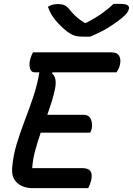

<svg xmlns="http://www.w3.org/2000/svg" viewBox="-20 -970 685 990"><path d="M144 0Q118 0 93 -11Q68 -22 53.5 -45.5Q39 -69 43 -108Q48 -168 66 -227.5Q84 -287 107 -347Q130 -407 151 -469Q172 -531 183 -597H159Q140 -597 134.5 -618.5Q129 -640 136 -666Q140 -678 143 -685.5Q146 -693 150 -700H555Q585 -700 595 -681Q605 -662 598 -635Q596 -624 591 -614.5Q586 -605 581 -597H251L248 -592Q275 -570 264 -513Q257 -479 246.5 -445.5Q236 -412 224 -378H410Q439 -378 448.5 -355Q458 -332 453 -307Q450 -295 445 -286H190Q174 -240 161.5 -194Q149 -148 146 -103H406Q465 -103 450 -40Q444 -17 435 0ZM444 -781H404Q381 -781 364 -786.5Q347 -792 324 -809Q295 -832 268 -863.5Q241 -895 227 -935Q240 -943 251.5 -946Q263 -949 279 -949Q298 -949 310.5 -944Q323 -939 335 -925Q350 -906 368 -888.5Q386 -871 416 -852H424Q474 -878 508.5 -903Q543 -928 565 -950H595Q627 -950 637 -943.5Q647 -937 645 -926Q644 -917 635.5 -904.5Q627 -892 607 -876Q571 -847 529.5 -822.5Q488 -798 444 -781Z"/></svg>

Font: Recursive Sn Csl St Med
Style: Italic
Weight: 500
Italic angle: -15°
Version: Version 1.079;hotconv 1.0.112;makeotfexe 2.5.65598; ttfautoh